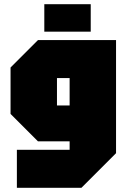

<svg xmlns="http://www.w3.org/2000/svg" viewBox="-20 -750 600 910"><path d="M60 140V-40H310V-80H160L30 -210V-430L160 -560H530V-24L366 140ZM250 -380V-250H310V-380ZM190 -600V-730H410V-600Z"/></svg>

Font: Tektur Condensed Black
Style: Regular
Weight: 900
Width: 3
Designer: Adam Jagosz
Foundry: Adam Jagosz
Version: Version 1.005;gftools[0.9.30]